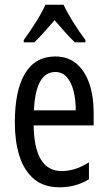

<svg xmlns="http://www.w3.org/2000/svg" viewBox="-20 -786 458 816"><path d="M215 -546Q270 -546 306 -514.5Q342 -483 360 -429.5Q378 -376 378 -309V-253H123Q126 -59 242 -59Q271 -59 299.5 -68Q328 -77 358 -96V-24Q302 10 233 10Q165 10 123 -26.5Q81 -63 62 -125Q43 -187 43 -265Q43 -402 86.5 -474Q130 -546 215 -546ZM215 -480Q174 -480 151 -440Q128 -400 124 -317H302Q302 -361 293 -398Q284 -435 264.5 -457.5Q245 -480 215 -480ZM250 -766Q266 -732 292 -690.5Q318 -649 343 -616V-606H298Q277 -626 256 -650Q235 -674 212 -700Q189 -674 166.5 -648.5Q144 -623 126 -606H81V-616Q108 -653 133.5 -693.5Q159 -734 173 -766Z"/></svg>

Font: Noto Sans ExtraCondensed
Style: Regular
Weight: 400
Width: 2
Designer: Monotype Design Team
Foundry: Monotype Imaging Inc.
Version: Version 2.013; ttfautohint (v1.8.4.7-5d5b)